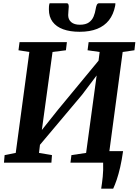

<svg xmlns="http://www.w3.org/2000/svg" viewBox="-20 -1003 854 1184"><path d="M604 160.5Q606.5 144 609 125.5Q611.5 107 613.5 87.2Q615.5 67.5 616.2 45.5Q617 23.5 616 0L574.5 -71H739Q731 -14.5 721 28.8Q711 72 700 104.5Q689 137 678 160.5ZM4.5 0 8.5 -46.5 77 -60 161 -682.5 94 -693 100.5 -743H392.5L386.5 -693L304 -682.5L230.5 -146L204 -158.5L337 -325.5L624.5 -673.5L580 -568.5L594.5 -682.5L520 -693L526.5 -743H814.5L809 -693L736.5 -682.5L653 -60L727 -46.5L722 0H414.5L420.5 -46.5L511 -60L583.5 -592.5L609.5 -582L486 -418.5L188.5 -65L229.5 -135.5L220.5 -60L300.5 -46.5L297 0ZM391 -983Q399 -983 401.5 -976.8Q404 -970.5 404 -961.5Q403.5 -951 402 -935.5Q400.5 -920 400.5 -909.5Q400.5 -882.5 419.2 -866.5Q438 -850.5 472.5 -850.5Q508.5 -850.5 528.5 -865Q548.5 -879.5 557.5 -901.8Q566.5 -924 570 -947Q572 -960.5 576.5 -971.8Q581 -983 591.5 -983H691.5Q691.5 -979 691.2 -975Q691 -971 690 -966Q679.5 -913.5 651.8 -878.2Q624 -843 579 -825Q534 -807 471 -807Q412 -807 369.5 -822.5Q327 -838 304.2 -868.8Q281.5 -899.5 281.5 -945Q281.5 -954 282 -963.5Q282.5 -973 286 -983Z"/></svg>

Font: Merriweather
Style: Bold Italic
Weight: 700
Italic angle: -7.8°
Version: Version 2.101